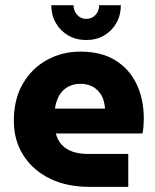

<svg xmlns="http://www.w3.org/2000/svg" viewBox="-20 -725 603 745"><path d="M325.7 0Q238.7 0 173 -32.3Q107.3 -64.7 70.5 -122.5Q33.7 -180.3 33.7 -256Q33.7 -340.3 68.7 -400.3Q103.7 -460.3 162.5 -492.5Q221.3 -524.7 292.3 -524.7Q373.3 -524.7 427.8 -490.8Q482.3 -457 510.2 -398.3Q538 -339.7 538 -264.7Q538 -251.7 536.7 -234.5Q535.3 -217.3 532.7 -207H196.7Q203.3 -180.7 220 -162.8Q236.7 -145 262.7 -136.3Q288.7 -127.7 321.3 -127.7H477.7V0ZM193 -303.7H387.7Q386.3 -320.3 382 -335Q377.7 -349.7 369.5 -361.5Q361.3 -373.3 350.3 -381.8Q339.3 -390.3 324.5 -395Q309.7 -399.7 292 -399.7Q269 -399.7 251.2 -391.7Q233.3 -383.7 221.3 -370.3Q209.3 -357 202.5 -339.7Q195.7 -322.3 193 -303.7ZM314.7 -569.7Q275.3 -569.7 244.7 -587.5Q214 -605.3 196.5 -636Q179 -666.7 179 -704.7H265.3Q265.3 -683 279.5 -667.3Q293.7 -651.7 314.7 -651.7Q336.7 -651.7 350.7 -667.2Q364.7 -682.7 364.7 -704.7H449Q449 -666.7 431.7 -636Q414.3 -605.3 384.2 -587.5Q354 -569.7 314.7 -569.7Z"/></svg>

Font: MuseoModerno Thin
Style: Regular
Weight: 100
Designer: Pablo Cosgaya, Héctor Gatti, Marcela Romero, and the Authors of The MuseoModerno Project.
Foundry: Omnibus-Type Team
Version: Version 1.003